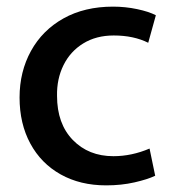

<svg xmlns="http://www.w3.org/2000/svg" viewBox="-20 -520 517 579"><path d="M300 39Q222 39 163 6Q104 -27 71.5 -87Q39 -147 39 -226Q39 -304 73.5 -366.5Q108 -429 171.5 -464.5Q235 -500 321 -500Q358 -500 393.5 -492.5Q429 -485 450 -474L427 -391Q383 -413 323 -413Q270 -413 231 -389Q192 -365 171.5 -323.5Q151 -282 152 -231Q152 -147 199.5 -98Q247 -49 322 -49Q377 -49 431 -72L448 10Q425 21 385.5 30Q346 39 300 39Z"/></svg>

Font: Gmarket Sans TTF Medium
Style: Regular
Weight: 500
Designer: Creative Director : Sungho Lee; Art Director : Kiwoong Choi; Project Manager : Sori Yang, Jongwook Yoon; Font Designer :
Foundry: Sandoll Inc.
Version: Version 1.000;hotconv 1.0.109;makeotfexe 2.5.65596